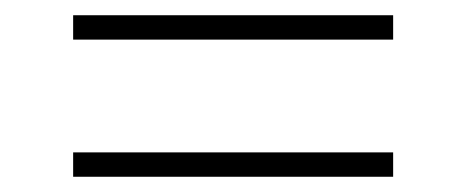

<svg xmlns="http://www.w3.org/2000/svg" viewBox="-20 -356 602 252"><path d="M76 -304V-336H496V-304ZM76 -124V-156H496V-124Z"/></svg>

Font: Ysabeau ExtraLight
Style: Italic
Weight: 250
Italic angle: -12°
Version: Version 2.000;gftools[0.9.27.dev2+g8671c4b]